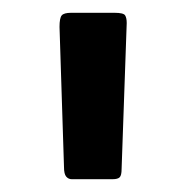

<svg xmlns="http://www.w3.org/2000/svg" viewBox="-20 -726 291 300"><path d="M92 -446Q87 -446 83.5 -450Q80 -454 80 -465L73 -684Q73 -698 76.5 -702Q80 -706 91 -706H159Q173 -706 175.5 -702Q178 -698 178 -690L170 -462Q170 -452 167 -449Q164 -446 156 -446Z"/></svg>

Font: Glory Thin
Style: Bold
Weight: 700
Version: Version 1.011